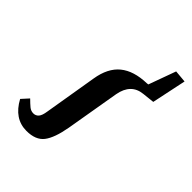

<svg xmlns="http://www.w3.org/2000/svg" viewBox="-187 -715 824 824"><g transform="rotate(45 225.0 -303.5)"><path d="M120 14Q46 14 4 -64L33 -96Q49 -80 61 -70Q73 -60 88 -60Q102 -60 111.5 -70.5Q121 -81 125 -109L165 -349Q177 -423 220.5 -458.5Q264 -494 341 -496L349 -497L394 -621L450 -616L417 -459L362 -453Q295 -446 281 -370L239 -124Q226 -51 201 -18.5Q176 14 120 14Z"/></g></svg>

Font: Source Serif 4 SmText Semibold
Style: Italic
Weight: 600
Italic angle: -12°
Designer: Frank Grießhammer
Foundry: Adobe
Version: Version 4.005;hotconv 1.1.0;makeotfexe 2.6.0